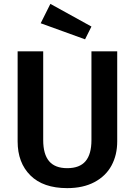

<svg xmlns="http://www.w3.org/2000/svg" viewBox="-20 -956 696 991"><path d="M585 -226Q585 -156 555.5 -101.5Q526 -47 467.5 -16Q409 15 327 15Q203 15 137 -50.5Q71 -116 71 -226V-691H203V-233Q203 -160 233.5 -124Q264 -88 327 -88Q391 -88 421.5 -124Q452 -160 452 -233V-691H585ZM452 -819 419 -753 190 -836 240 -936Z"/></svg>

Font: Fira Sans Medium
Style: Regular
Weight: 500
Designer: bBox Type GmbH & Carrois Corporate GbR & Edenspiekermann AG
Foundry: bBox Type GmbH & Carrois Corporate GbR & Edenspiekermann AG
Version: Version 4.301